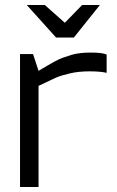

<svg xmlns="http://www.w3.org/2000/svg" viewBox="-20 -747 466 767"><path d="M87 -727H159L239 -656L308 -727H379L275 -597H204ZM60 0V-531H112L134 -464Q210 -510 230 -516Q250 -523 266 -528Q296 -537 343 -537Q390 -537 406 -529V-456Q382 -462 338 -462Q294 -462 260 -454Q225 -446 204 -437Q184 -428 134 -404V0Z"/></svg>

Font: Mina
Style: Regular
Weight: 400
Version: Version 1.000